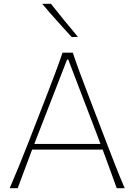

<svg xmlns="http://www.w3.org/2000/svg" viewBox="-20 -990 708 1010"><path d="M31 0Q56 -58 81.8 -121.2Q107.5 -184.5 130 -242L225 -486.5Q250.5 -552 270.5 -605.5Q290.5 -659 309 -713H363Q381 -658.5 400.8 -605.5Q420.5 -552.5 446 -486L540 -240.5Q562.5 -181.5 587 -119.2Q611.5 -57 636 0H594Q576.5 -49 557.5 -101Q538.5 -153 520 -203H149Q109.5 -99.5 73 0ZM177 -275.5Q169 -254.5 160.5 -233H508.5Q501 -253.5 494 -272L339 -677H333ZM357 -795Q317.5 -838.5 278.5 -881.8Q239.5 -925 202 -970H248Q282 -926.5 317.8 -883Q353.5 -839.5 390 -796Z"/></svg>

Font: Commissioner Flair Thin
Style: Regular
Weight: 100
Designer: Kostas Bartsokas
Foundry: Kostas Bartsokas
Version: Version 1.000; ttfautohint (v1.8.3)